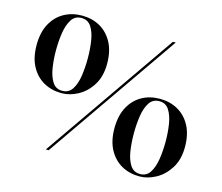

<svg xmlns="http://www.w3.org/2000/svg" viewBox="-107 -901 1214 1052"><g transform="rotate(15 500.0 -375.0)"><path d="M35 -540Q35 -611.5 61.5 -660.5Q88 -709.5 133.2 -734.8Q178.5 -760 235 -760Q292 -760 337 -734.8Q382 -709.5 408.5 -660.5Q435 -611.5 435 -540Q435 -468.5 404.5 -419.5Q374 -370.5 327.8 -345.2Q281.5 -320 235 -320Q178.5 -320 133.2 -345.2Q88 -370.5 61.5 -419.5Q35 -468.5 35 -540ZM752 -750H768L248 0H232ZM145 -540Q145 -489 152.2 -441.8Q159.5 -394.5 178.8 -364Q198 -333.5 235 -333.5Q272 -333.5 291.5 -364Q311 -394.5 318 -441.8Q325 -489 325 -540Q325 -591 318 -638.2Q311 -685.5 291.5 -716Q272 -746.5 235 -746.5Q198 -746.5 178.8 -716Q159.5 -685.5 152.2 -638.2Q145 -591 145 -540ZM565 -210Q565 -281.5 591.5 -330.5Q618 -379.5 663 -404.8Q708 -430 765 -430Q821.5 -430 866.8 -404.8Q912 -379.5 938.5 -330.5Q965 -281.5 965 -210Q965 -138.5 934.2 -89.5Q903.5 -40.5 857.5 -15.2Q811.5 10 765 10Q708 10 663 -15.2Q618 -40.5 591.5 -89.5Q565 -138.5 565 -210ZM675 -210Q675 -159 682 -111.8Q689 -64.5 708.5 -34Q728 -3.5 765 -3.5Q802 -3.5 821.2 -34Q840.5 -64.5 847.8 -111.8Q855 -159 855 -210Q855 -261 847.8 -308.2Q840.5 -355.5 821.2 -386Q802 -416.5 765 -416.5Q728 -416.5 708.5 -386Q689 -355.5 682 -308.2Q675 -261 675 -210Z"/></g></svg>

Font: Bodoni* 16
Style: Regular
Weight: 400
Version: Version 2.2